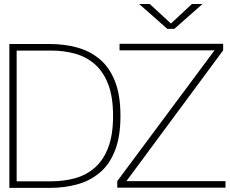

<svg xmlns="http://www.w3.org/2000/svg" viewBox="-20 -914 1117 934"><path d="M657 -894.5H708.5L811.5 -799.5L913.5 -894.5H965L828 -773.5H794ZM550.5 -1V-33L1023.5 -669H561.5V-701H1065.5V-669L595 -33H1077V-1ZM25.5 0V-700H221.5Q292.5 -700 355 -683Q417.5 -666 465 -626.2Q512.5 -586.5 539.2 -519Q566 -451.5 566 -350Q566 -249 539.2 -181.2Q512.5 -113.5 465 -73.8Q417.5 -34 355 -17Q292.5 0 221.5 0ZM61 -32H228Q291 -32 345.8 -47.2Q400.5 -62.5 441.8 -98.8Q483 -135 506.5 -196.5Q530 -258 530 -350Q530 -442.5 506.5 -503.8Q483 -565 441.8 -601.2Q400.5 -637.5 345.8 -652.8Q291 -668 228 -668H61Z"/></svg>

Font: Trispace SemiExpanded Thin
Style: Regular
Weight: 100
Width: 6
Designer: Tyler Finck
Foundry: Etcetera Type Company
Version: Version 1.210; ttfautohint (v1.8.3)